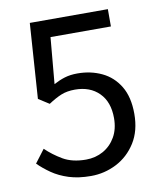

<svg xmlns="http://www.w3.org/2000/svg" viewBox="-76 -699 649 773"><g transform="rotate(-10 248.5 -313.0)"><path d="M234.3 12Q182.9 12 143.9 -0.4Q104.9 -12.9 75.8 -33.1Q46.7 -53.3 24.5 -75.5L65.1 -129.1Q94.1 -101 132 -78.7Q169.9 -56.5 226 -56.5Q264.8 -56.5 296.6 -74.3Q328.3 -92.2 346.9 -124.7Q365.5 -157.2 365.5 -201.7Q365.5 -268 328.5 -304.9Q291.6 -341.8 230.2 -341.8Q197.6 -341.8 173.7 -332Q149.7 -322.2 120.7 -303L77.1 -330.8L98.1 -637.8H417.2V-567.1H170.3L153.4 -377.8Q176.1 -390.1 199.1 -397.2Q222.1 -404.2 251.3 -404.2Q305.7 -404.2 350.6 -382.9Q395.6 -361.6 422.3 -317.4Q449 -273.3 449 -204.4Q449 -135.3 418.6 -86.9Q388.1 -38.5 339 -13.2Q289.8 12 234.3 12Z"/></g></svg>

Font: Source Sans 3 VF
Style: Regular
Weight: 200
Designer: Paul D. Hunt
Foundry: Adobe
Version: Version 3.046;hotconv 1.0.118;makeotfexe 2.5.65603